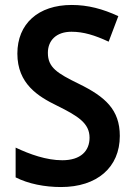

<svg xmlns="http://www.w3.org/2000/svg" viewBox="-20 -744 542 774"><path d="M463 -196C463 -302 404 -354 298 -406C210 -449 173 -472 173 -531C173 -581 207 -616 268 -616C317 -616 362 -602 418 -576L457 -679C394 -708 335 -724 269 -724C134 -724 50 -648 50 -528C50 -406 134 -355 210 -318C295 -276 341 -247 341 -189C341 -136 306 -98 231 -98C167 -98 100 -122 43 -149V-29C94 -3 160 10 226 10C371 10 463 -69 463 -196Z"/></svg>

Font: Noto Sans Kannada SemiCondensed SemiBold
Style: Regular
Weight: 600
Width: 4
Designer: Jelle Bosma - Monotype Design Team
Foundry: Monotype Imaging Inc.
Version: Version 2.005